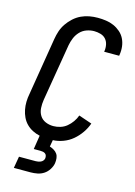

<svg xmlns="http://www.w3.org/2000/svg" viewBox="-141 -816 781 1109"><g transform="rotate(15 250.0 -261.5)"><path d="M57 220 69 150H169Q177 150 184.5 148.5Q192 147 199.5 143.5Q207 140 212 133.5Q217 127 218 120Q219 112 217 104.5Q215 97 209 92.5Q203 88 195.5 86.5Q188 85 180 85H140L153 2Q130 -3 109.5 -13.5Q89 -24 73 -40Q57 -56 47 -77Q37 -98 32.5 -121Q28 -144 28.5 -168Q29 -192 34 -217L90 -559Q94 -584 102 -608Q110 -632 125 -654Q140 -676 160 -694Q180 -712 203.5 -723Q227 -734 252 -738.5Q277 -743 302 -743Q327 -743 351.5 -739.5Q376 -736 397.5 -726.5Q419 -717 437 -701.5Q455 -686 465.5 -665Q476 -644 479 -619.5Q482 -595 478 -570L477 -563H387L388 -567Q391 -587 387 -606Q383 -625 371 -638.5Q359 -652 340 -657.5Q321 -663 301 -663Q279 -663 256.5 -655Q234 -647 217.5 -629.5Q201 -612 192 -590Q183 -568 179 -546L122 -204Q118 -179 119.5 -154.5Q121 -130 133 -110.5Q145 -91 167 -81.5Q189 -72 214 -72Q235 -72 256 -78.5Q277 -85 294 -99Q311 -113 324 -131.5Q337 -150 344 -170L423 -143Q413 -114 394 -86.5Q375 -59 350 -38Q325 -17 294 -5.5Q263 6 233 7L226 47Q239 51 251.5 58.5Q264 66 271.5 77Q279 88 280.5 102.5Q282 117 280 132Q277 151 265 170Q253 189 235.5 200.5Q218 212 197.5 216Q177 220 157 220Z"/></g></svg>

Font: Iosevka SS18 Medium
Style: Italic
Weight: 500
Italic angle: -9°
Monospace: yes
Designer: Belleve Invis
Foundry: Belleve Invis
Version: Version 25.1.1; ttfautohint (v1.8.4)